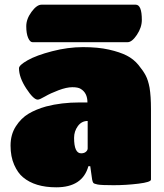

<svg xmlns="http://www.w3.org/2000/svg" viewBox="-20 -790 699 819"><path d="M220 9Q129 9 78 -34Q56 -52 40.5 -87Q25 -122 25 -169Q25 -216 47.5 -251Q70 -286 102 -305Q134 -324 177 -336Q242 -353 320 -353H353Q353 -394 324 -411Q313 -418 288.5 -418Q264 -418 229.5 -405Q195 -392 172 -378.5Q149 -365 141 -365Q123 -365 92 -412.5Q61 -460 61 -499Q61 -512 98 -533Q135 -554 202.5 -571.5Q270 -589 334 -589Q398 -589 444.5 -578.5Q491 -568 520.5 -553Q550 -538 570.5 -513Q591 -488 601.5 -468Q612 -448 618 -416Q624 -379 624 -325V-24Q624 -13 570.5 -6.5Q517 0 464.5 0Q412 0 396.5 -3Q381 -6 378 -10Q375 -14 373 -24L365 -81H357Q332 9 220 9ZM354 -157V-274Q328 -274 312 -252Q296 -230 296 -202Q296 -136 326 -136Q339 -136 346.5 -142.5Q354 -149 354 -157ZM524 -610H119Q108 -610 100 -628.5Q92 -647 92 -678Q92 -709 114.5 -739.5Q137 -770 157 -770H559Q585 -770 585 -705Q585 -673 564 -641.5Q543 -610 524 -610Z"/></svg>

Font: Titan One
Style: Regular
Weight: 400
Designer: Rodrigo Fuenzalida
Foundry: Rodrigo Fuenzalida
Version: Version 1.001